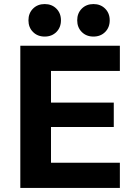

<svg xmlns="http://www.w3.org/2000/svg" viewBox="-20 -925 660 945"><path d="M80 -700H570V-576H231V-420H540V-300H231V-124H570V0H80ZM200 -745Q165 -745 142.5 -767.5Q120 -790 120 -825Q120 -860 142.5 -882.5Q165 -905 200 -905Q235 -905 257.5 -882.5Q280 -860 280 -825Q280 -790 257.5 -767.5Q235 -745 200 -745ZM440 -745Q405 -745 382.5 -767.5Q360 -790 360 -825Q360 -860 382.5 -882.5Q405 -905 440 -905Q475 -905 497.5 -882.5Q520 -860 520 -825Q520 -790 497.5 -767.5Q475 -745 440 -745Z"/></svg>

Font: Golos Text DemiBold
Style: Regular
Weight: 600
Designer: A.Korolkova, Vitaly Kuzmin
Foundry: ParaType Ltd
Version: Version 2.002